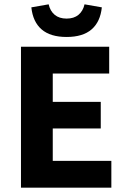

<svg xmlns="http://www.w3.org/2000/svg" viewBox="-20 -868 588 888"><path d="M77 0V-652H485V-528H224V-397H446V-274H224V-124H495V0ZM288 -697Q213 -697 172.5 -732Q132 -767 125 -834L205 -848Q212 -817 233 -799.5Q254 -782 288 -782Q322 -782 343 -799.5Q364 -817 371 -848L451 -834Q444 -767 403.5 -732Q363 -697 288 -697Z"/></svg>

Font: Font
Style: ¶
Weight: 700
Designer: Paul D. Hunt
Foundry: Adobe Systems Incorporated
Version: Version 3.000